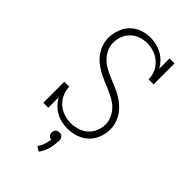

<svg xmlns="http://www.w3.org/2000/svg" viewBox="-285 -841 1170 1170"><g transform="rotate(45 300.0 -256.0)"><path d="M317 8Q291 8 265.5 2.5Q240 -3 217 -16Q194 -29 175.5 -48Q157 -67 145 -89V0H102V-181H145Q145 -150 158 -121Q171 -92 193.5 -71.5Q216 -51 246 -40.5Q276 -30 306 -30Q336 -30 365.5 -39Q395 -48 417.5 -67.5Q440 -87 452 -115.5Q464 -144 464 -174Q464 -202 452 -229Q440 -256 420.5 -276Q401 -296 376 -310Q351 -324 325 -335Q299 -346 272.5 -357Q246 -368 221 -382Q196 -396 174 -414Q152 -432 136 -455Q120 -478 111 -505.5Q102 -533 102 -562Q102 -586 108 -609.5Q114 -633 125 -654.5Q136 -676 153 -693Q170 -710 191.5 -721.5Q213 -733 236.5 -738Q260 -743 284 -743Q310 -743 335.5 -737Q361 -731 383.5 -718.5Q406 -706 424.5 -687Q443 -668 455 -646V-735H498V-554H455Q455 -585 442.5 -613.5Q430 -642 407 -663Q384 -684 354.5 -694.5Q325 -705 295 -705Q265 -705 237 -695.5Q209 -686 187.5 -666Q166 -646 155 -618Q144 -590 144 -561Q144 -533 155.5 -506.5Q167 -480 187 -459.5Q207 -439 232 -425Q257 -411 283 -400Q309 -389 335.5 -378Q362 -367 386.5 -353.5Q411 -340 433 -321.5Q455 -303 471.5 -280Q488 -257 497 -229.5Q506 -202 506 -174Q506 -149 500 -125Q494 -101 482 -79.5Q470 -58 452 -41Q434 -24 412 -13Q390 -2 365.5 3Q341 8 317 8ZM293 231 263 212Q277 193 284.5 170.5Q292 148 295 125Q289 125 283 122Q277 119 273.5 114.5Q270 110 268 104Q266 98 266 92Q266 85 268.5 78.5Q271 72 275.5 67Q280 62 286.5 60Q293 58 300 58Q307 58 313.5 60Q320 62 324.5 67Q329 72 331.5 78.5Q334 85 334 92V94L333 105Q332 139 322.5 171.5Q313 204 293 231Z"/></g></svg>

Font: Iosevka Etoile Extralight
Style: Regular
Weight: 200
Designer: Belleve Invis
Foundry: Belleve Invis
Version: Version 22.1.2; ttfautohint (v1.8.4)